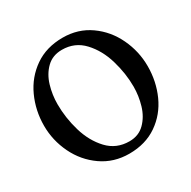

<svg xmlns="http://www.w3.org/2000/svg" viewBox="-163 -887 1058 1061"><g transform="rotate(-30 365.5 -357.0)"><path d="M697 -356Q697 -259 659 -174.5Q621 -90 546.5 -38.5Q472 13 368 13Q270 13 194 -40Q118 -93 77 -178Q36 -263 36 -356Q36 -453 75 -538Q114 -623 189 -675Q264 -727 368 -727Q466 -727 541 -674Q616 -621 656.5 -535.5Q697 -450 697 -356ZM160 -422Q160 -335 185.5 -248.5Q211 -162 265.5 -104Q320 -46 403 -46Q462 -46 500.5 -84.5Q539 -123 556 -180.5Q573 -238 573 -297Q573 -381 547.5 -467.5Q522 -554 467.5 -612.5Q413 -671 331 -671Q271 -671 232.5 -633.5Q194 -596 177 -539Q160 -482 160 -422Z"/></g></svg>

Font: Amita
Style: Bold
Weight: 700
Designer: Eduardo Rodriguez Tunni, Modular Infotech, Brian J. Bonislawsky
Foundry: Eduardo Rodriguez Tunni, Modular Infotech, Brian J. Bonislawsky
Version: Version 1.003